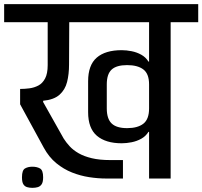

<svg xmlns="http://www.w3.org/2000/svg" viewBox="-56 -861 976 926"><path d="M456 0Q417 0 374.5 -6.5Q332 -13 291.5 -29Q251 -45 215.5 -74Q180 -103 155 -149L41 -358V-432Q63 -432 86 -435Q109 -438 129 -448.5Q149 -459 161.5 -482.5Q174 -506 174 -547V-754H-36V-841H900V-754H767V0H663V-225H660Q647 -204 625.5 -192Q604 -180 579 -175Q554 -170 531 -170Q454 -170 411.5 -206Q369 -242 369 -320V-469Q369 -547 410.5 -583Q452 -619 531 -619Q554 -619 579 -614Q604 -609 625.5 -597Q647 -585 660 -564H663V-754H278L277 -550Q277 -503 267.5 -465.5Q258 -428 231 -404Q204 -380 152 -375V-369L251 -193Q263 -174 280 -155.5Q297 -137 323 -122Q349 -107 386.5 -98Q424 -89 476 -89H537V0ZM100 45Q86 45 74.5 41.5Q63 38 56.5 27.5Q50 17 50 -6Q50 -40 64.5 -48.5Q79 -57 100 -57Q122 -57 137 -48.5Q152 -40 152 -6Q152 17 145 27.5Q138 38 126.5 41.5Q115 45 100 45ZM557 -243Q608 -243 635.5 -264.5Q663 -286 663 -338V-454Q663 -505 635.5 -526Q608 -547 557 -547Q506 -547 482.5 -525.5Q459 -504 459 -454V-338Q459 -288 482.5 -265.5Q506 -243 557 -243Z"/></svg>

Font: Matangi SemiBold
Style: Regular
Weight: 600
Designer: Prashant Pant
Foundry: The Graphic Ant
Version: Version 3.002